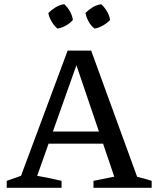

<svg xmlns="http://www.w3.org/2000/svg" viewBox="-20 -894 748 914"><path d="M633 -52Q650 -48 667.5 -43.5Q685 -39 702 -33V0H425V-33L524 -53L332 -618H356L157 -57Q187 -52 215.5 -46Q244 -40 273 -33V0H12V-33L80 -57L302 -653H414ZM182 -210V-268H525V-210ZM286 -874Q302 -859 313 -839.5Q324 -820 327 -799Q314 -784 294 -772.5Q274 -761 253 -758Q238 -771 226 -791Q214 -811 210 -832Q225 -847 244.5 -859Q264 -871 286 -874ZM462 -874Q478 -859 489.5 -839.5Q501 -820 504 -799Q490 -784 470 -772.5Q450 -761 430 -758Q413 -771 402 -791Q391 -811 387 -832Q401 -847 420.5 -859Q440 -871 462 -874Z"/></svg>

Font: Piazzolla 24pt Medium
Style: Regular
Weight: 500
Designer: Juan Pablo del Peral
Foundry: Huerta Tipografica
Version: Version 2.005